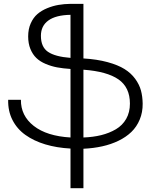

<svg xmlns="http://www.w3.org/2000/svg" viewBox="-20 -777 792 1008"><path d="M729 -232.9Q729.5 -187.5 713.6 -149.4Q697.8 -111.3 669.7 -84.2Q641.6 -57.1 602.3 -38.1Q563 -19 516.8 -8.8Q470.7 1.5 418 3.9V210.9H350.1V2.9Q277.8 -1 217.8 -19Q157.7 -37.1 113.5 -68.6Q69.3 -100.1 45.4 -147.2Q21.5 -194.3 22.9 -252.9H89.8Q88.9 -169.4 157.2 -116Q225.6 -62.5 350.1 -55.2V-415Q311 -417.5 279.8 -423.3Q248.5 -429.2 219.2 -441.7Q189.9 -454.1 170.7 -472.7Q151.4 -491.2 139.6 -520Q127.9 -548.8 127.9 -585.9Q127.9 -624.5 141.4 -654.5Q154.8 -684.6 176.3 -703.1Q197.8 -721.7 227.5 -733.9Q257.3 -746.1 287.1 -751.2Q316.9 -756.3 350.1 -756.8H418V-470.2Q489.7 -465.8 544.4 -450.9Q599.1 -436 633.5 -414.6Q668 -393.1 689.7 -363.3Q711.4 -333.5 720 -302Q728.5 -270.5 729 -232.9ZM194.8 -588.9Q194.8 -530.3 231.9 -504.9Q269 -479.5 350.1 -473.1V-699.2Q272.9 -697.8 233.9 -669.4Q194.8 -641.1 194.8 -588.9ZM418 -55.2Q469.2 -57.1 511.5 -67.6Q553.7 -78.1 588.4 -98.4Q623 -118.7 642.6 -153.1Q662.1 -187.5 662.1 -232.9Q662.1 -318.4 602.1 -360.1Q542 -401.9 418 -411.1Z"/></svg>

Font: Montserrat arm Light
Style: Regular
Weight: 300
Designer: Julieta Ulanovsky
Foundry: Julieta Ulanovsky
Version: Version 6.000;PS 006.000;hotconv 1.0.88;makeotf.lib2.5.64775